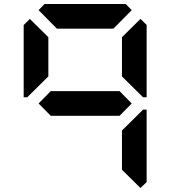

<svg xmlns="http://www.w3.org/2000/svg" viewBox="-20 -1020 856 965"><path d="M130 -544 117 -531H99V-894L130 -925L223 -833V-636ZM581 -562 642 -500 581 -438H235L174 -500L235 -562ZM174 -969 204 -1000H612L642 -969L550 -876H266ZM686 -925 717 -895V-531H699L686 -544L593 -636V-833ZM686 -456 699 -469H717V-105L686 -75L593 -167V-364Z"/></svg>

Font: DSEG7 Classic Mini
Style: Bold
Weight: 700
Designer: Keshikan(Twitter:@keshinomi_88pro)
Version: Version 0.46